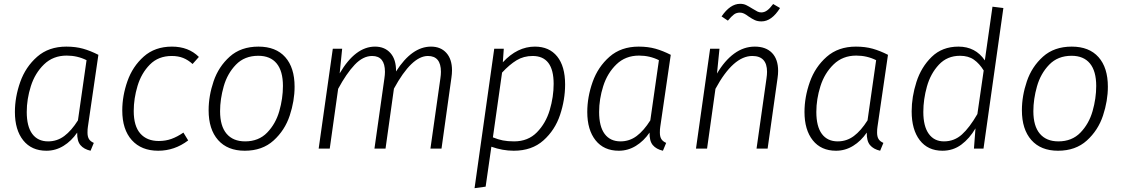

<svg xmlns="http://www.w3.org/2000/svg" viewBox="-20 -778 5878 1005"><path d="M495 -491 440 -114Q438 -103 438 -84Q438 -63 445.5 -50.5Q453 -38 471 -30L454 11Q419 3 401 -18.5Q383 -40 384 -84Q354 -40 312.5 -14.5Q271 11 223 11Q145 11 101.5 -43.5Q58 -98 58 -192Q58 -270 86 -349Q114 -428 174.5 -481Q235 -534 327 -534Q376 -534 415 -523Q454 -512 495 -491ZM120 -192Q120 -116 149 -77Q178 -38 232 -38Q279 -38 316.5 -66Q354 -94 388 -148L433 -463Q385 -487 329 -487Q258 -487 210.5 -441Q163 -395 141.5 -327Q120 -259 120 -192Z M1021 -480 988 -443Q965 -464 939 -474.5Q913 -485 879 -485Q809 -485 764.5 -440Q720 -395 700 -328.5Q680 -262 680 -197Q680 -118 714.5 -79Q749 -40 811 -40Q847 -40 877.5 -51Q908 -62 940 -84L965 -43Q894 11 808 11Q720 11 670 -44.5Q620 -100 620 -200Q620 -276 647 -353Q674 -430 732.5 -482Q791 -534 880 -534Q967 -534 1021 -480Z M1072 -201Q1072 -276 1098 -352.5Q1124 -429 1182.5 -481.5Q1241 -534 1333 -534Q1424 -534 1473 -479Q1522 -424 1522 -324Q1522 -250 1496.5 -173Q1471 -96 1412 -42.5Q1353 11 1261 11Q1171 11 1121.5 -45Q1072 -101 1072 -201ZM1461 -328Q1461 -406 1428 -446Q1395 -486 1332 -486Q1260 -486 1215 -439.5Q1170 -393 1151 -326Q1132 -259 1132 -196Q1132 -118 1166 -78Q1200 -38 1263 -38Q1334 -38 1378.5 -84Q1423 -130 1442 -196.5Q1461 -263 1461 -328Z M2346 -410Q2346 -392 2343 -372L2291 0H2233L2285 -367Q2288 -387 2288 -402Q2288 -485 2220 -485Q2135 -485 2042 -314L1998 0H1940L1992 -367Q1995 -387 1995 -402Q1995 -485 1928 -485Q1880 -485 1836.5 -439Q1793 -393 1750 -313L1706 0H1648L1722 -523H1771L1758 -394Q1840 -534 1943 -534Q1994 -534 2024 -500Q2054 -466 2053 -404Q2136 -534 2236 -534Q2287 -534 2316.5 -501Q2346 -468 2346 -410Z M2567 -523H2617L2612 -452Q2688 -534 2780 -534Q2855 -534 2896.5 -482.5Q2938 -431 2938 -336Q2938 -256 2911.5 -176.5Q2885 -97 2824.5 -43Q2764 11 2669 11Q2611 11 2552 -10L2522 199L2464 207ZM2878 -339Q2878 -485 2768 -485Q2721 -485 2684 -462.5Q2647 -440 2608 -398L2560 -59Q2587 -48 2612 -43Q2637 -38 2671 -38Q2744 -38 2790.5 -85.5Q2837 -133 2857.5 -202Q2878 -271 2878 -339Z M3491 -491 3436 -114Q3434 -103 3434 -84Q3434 -63 3441.5 -50.5Q3449 -38 3467 -30L3450 11Q3415 3 3397 -18.5Q3379 -40 3380 -84Q3350 -40 3308.5 -14.5Q3267 11 3219 11Q3141 11 3097.5 -43.5Q3054 -98 3054 -192Q3054 -270 3082 -349Q3110 -428 3170.5 -481Q3231 -534 3323 -534Q3372 -534 3411 -523Q3450 -512 3491 -491ZM3116 -192Q3116 -116 3145 -77Q3174 -38 3228 -38Q3275 -38 3312.5 -66Q3350 -94 3384 -148L3429 -463Q3381 -487 3325 -487Q3254 -487 3206.5 -441Q3159 -395 3137.5 -327Q3116 -259 3116 -192Z M4053 -407Q4053 -389 4050 -369L3998 0H3940L3992 -367Q3995 -387 3995 -402Q3995 -485 3918 -485Q3818 -485 3725 -313L3681 0H3623L3697 -523H3746L3733 -393Q3773 -461 3823 -497.5Q3873 -534 3931 -534Q3989 -534 4021 -501Q4053 -468 4053 -407ZM3898 -692Q3885 -702 3874.5 -707Q3864 -712 3853 -712Q3835 -712 3822 -702.5Q3809 -693 3790 -670L3757 -692Q3802 -758 3854 -758Q3872 -758 3885.5 -751.5Q3899 -745 3918 -733Q3936 -722 3945 -717.5Q3954 -713 3965 -713Q3981 -713 3995.5 -723.5Q4010 -734 4027 -757L4063 -736Q4019 -666 3966 -666Q3946 -666 3931.5 -672.5Q3917 -679 3898 -692Z M4628 -491 4573 -114Q4571 -103 4571 -84Q4571 -63 4578.5 -50.5Q4586 -38 4604 -30L4587 11Q4552 3 4534 -18.5Q4516 -40 4517 -84Q4487 -40 4445.5 -14.5Q4404 11 4356 11Q4278 11 4234.5 -43.5Q4191 -98 4191 -192Q4191 -270 4219 -349Q4247 -428 4307.5 -481Q4368 -534 4460 -534Q4509 -534 4548 -523Q4587 -512 4628 -491ZM4253 -192Q4253 -116 4282 -77Q4311 -38 4365 -38Q4412 -38 4449.5 -66Q4487 -94 4521 -148L4566 -463Q4518 -487 4462 -487Q4391 -487 4343.5 -441Q4296 -395 4274.5 -327Q4253 -259 4253 -192Z M5232 -736 5128 0H5078L5086 -106Q5055 -53 5012 -21Q4969 11 4913 11Q4837 11 4794.5 -44Q4752 -99 4752 -195Q4752 -271 4777 -349Q4802 -427 4857 -480.5Q4912 -534 4997 -534Q5086 -534 5135 -462L5175 -743ZM4813 -192Q4813 -117 4841.5 -77.5Q4870 -38 4921 -38Q4975 -38 5015 -74Q5055 -110 5096 -181L5129 -409Q5107 -445 5078 -465.5Q5049 -486 5005 -486Q4938 -486 4894.5 -439.5Q4851 -393 4832 -325.5Q4813 -258 4813 -192Z M5329 -201Q5329 -276 5355 -352.5Q5381 -429 5439.5 -481.5Q5498 -534 5590 -534Q5681 -534 5730 -479Q5779 -424 5779 -324Q5779 -250 5753.5 -173Q5728 -96 5669 -42.5Q5610 11 5518 11Q5428 11 5378.5 -45Q5329 -101 5329 -201ZM5718 -328Q5718 -406 5685 -446Q5652 -486 5589 -486Q5517 -486 5472 -439.5Q5427 -393 5408 -326Q5389 -259 5389 -196Q5389 -118 5423 -78Q5457 -38 5520 -38Q5591 -38 5635.5 -84Q5680 -130 5699 -196.5Q5718 -263 5718 -328Z"/></svg>

Font: FiraGO Light
Style: Italic
Weight: 300
Italic angle: -8°
Designer: bBox Type GmbH
Foundry: bBox Type GmbH
Version: Version 1.001